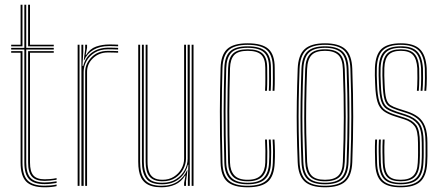

<svg xmlns="http://www.w3.org/2000/svg" viewBox="-20 -790 1878 816"><path d="M169.5 -7.5Q123.5 -7.5 103.5 -28.8Q83.5 -50 83.5 -99V-579.5H27.5V-586.5H83.5V-770H91.5V-586.5H208.5V-579.5H91.5V-99Q91.5 -53.8 109.6 -34.1Q127.8 -14.5 169.5 -14.5Q181.5 -14.5 194.2 -15.8Q207 -17 220.5 -19.5V-12.5Q208.8 -10.2 195.5 -8.9Q182.2 -7.5 169.5 -7.5ZM169.5 6Q115 6 91.2 -18.4Q67.5 -42.8 67.5 -99V-566H27.5V-572.8H75.5V-99Q75.5 -46.2 97.2 -23.5Q119 -0.8 169.5 -0.8Q182 -0.8 195.6 -2Q209.2 -3.2 220.5 -5.8V1Q200 6 169.5 6ZM169.5 -21.2Q132 -21.2 115.8 -39.4Q99.5 -57.5 99.5 -99V-572.8H208.5V-566H107.5V-99Q107.5 -61 121.9 -44.5Q136.2 -28 169.5 -28Q177.5 -28 191 -28.9Q204.5 -29.8 220.5 -33V-26.2Q206 -23.8 192.9 -22.5Q179.8 -21.2 169.5 -21.2ZM27.5 -593.2V-600H67.5V-770H75.5V-593.2ZM99.5 -593.2V-770H107.5V-600H208.5V-593.2Z M326 0V-600H334V-571.5L330.5 -510.2H334Q342.5 -546 371 -566.8Q399.5 -587.5 442.2 -587.5Q453.5 -587.5 463.6 -587.2Q473.8 -587 482 -586.5V-579.5Q471.8 -580 461 -580.2Q450.2 -580.5 438.8 -580.5Q405.8 -580.5 382.8 -566.5Q359.8 -552.5 347.6 -530.5Q335.5 -508.5 335.5 -484.5V0ZM310 0V-600H318V0ZM342 0V-484.5Q342 -518.5 368.4 -546.1Q394.8 -573.8 438.5 -573.8Q448.8 -573.8 460 -573.5Q471.2 -573.2 482 -572.8V-566Q470 -566.5 459.2 -566.8Q448.5 -567 438.2 -567Q401.2 -567 375.6 -542.9Q350 -518.8 350 -484.5V0ZM336 -533.8 342 -580.5V-600H350V-587.2L344.2 -556.5H346Q362.2 -582.8 388.2 -591.9Q414.2 -601 445.2 -601Q454 -601 463 -600.8Q472 -600.5 482 -600V-593.2Q471 -593.8 461.6 -594Q452.2 -594.2 443.2 -594.2Q404.8 -594.2 377.5 -578.5Q350.2 -562.8 337.8 -533.8Z M666.2 6Q643.2 6 626.5 1.4Q609.8 -3.2 598.4 -12.1Q587 -21 580.2 -34.1Q573.5 -47.2 570.5 -64.4Q567.5 -81.5 567.5 -102.5V-600H575.5V-102.5Q575.5 -78 579.9 -59Q584.2 -40 594.6 -27Q605 -14 622.8 -7.2Q640.5 -0.5 667.2 -0.5Q708.5 -0.5 735.4 -18.9Q762.2 -37.2 774.8 -66.2H776.8L770.5 -19.5V0H762.5V-12.8L768.5 -43.5H766.5Q750.2 -17 724.2 -5.5Q698.2 6 666.2 6ZM794.5 0V-600H802.5V0ZM670.8 -19.5Q650 -19.5 636.1 -25.1Q622.2 -30.8 614.1 -41.4Q606 -52 602.5 -67.5Q599 -83 599 -102.5V-600H607V-102.5Q607 -78.5 612.8 -61.4Q618.5 -44.2 632.4 -35.1Q646.2 -26 671 -26Q698.2 -26 718.8 -38.9Q739.2 -51.8 750.9 -72.2Q762.5 -92.8 762.5 -115.5V-600H770.5V-115.5Q770.5 -93 758.9 -70.9Q747.2 -48.8 725 -34.1Q702.8 -19.5 670.8 -19.5ZM668.8 -6.8Q619 -6.8 601.1 -31.8Q583.2 -56.8 583.2 -102.5V-600H591.2V-102.5Q591.2 -61.8 607 -37.5Q622.8 -13.2 669.5 -13.2Q704.2 -13.2 728.2 -28.4Q752.2 -43.5 764.9 -67Q777.5 -90.5 777.5 -115.5V-600H786.5V0H778.5V-28.5L780.5 -89.8H778.5Q769.8 -53.5 741.5 -30.1Q713.2 -6.8 668.8 -6.8Z M1032.5 6Q972.5 6 945.8 -18.1Q919 -42.2 917.5 -98Q915.8 -161.2 915.1 -215.1Q914.5 -269 914.5 -317Q914.5 -365 915.4 -410.1Q916.2 -455.2 917.5 -501Q919 -556.8 945.4 -581.4Q971.8 -606 1032.5 -606Q1094.2 -606 1120.9 -581.9Q1147.5 -557.8 1147.5 -502Q1147.5 -479.5 1147.8 -455.1Q1148 -430.8 1146.5 -404H1138.5Q1140 -431 1139.8 -454Q1139.5 -477 1139.5 -502Q1139.5 -554.2 1114.8 -576.9Q1090 -599.5 1032.5 -599.5Q975 -599.5 951 -575.9Q927 -552.2 925.5 -500.8Q924.2 -455 923.4 -409.8Q922.5 -364.5 922.5 -316.6Q922.5 -268.8 923.1 -215Q923.8 -161.2 925.5 -98.2Q926.8 -46.8 951.8 -23.6Q976.8 -0.5 1032.5 -0.5Q1087.8 -0.5 1112.6 -23.6Q1137.5 -46.8 1139.5 -98.2Q1140.5 -120 1140.5 -143.1Q1140.5 -166.2 1138.5 -197H1146.5Q1148.2 -171 1148.5 -147.8Q1148.8 -124.5 1147.5 -98Q1145.2 -42.2 1118.6 -18.1Q1092 6 1032.5 6ZM1032.5 -6.8Q980.8 -6.8 957.8 -28.9Q934.8 -51 933.5 -98.5Q931.8 -162 931.1 -215.9Q930.5 -269.8 930.5 -317.4Q930.5 -365 931.4 -409.9Q932.2 -454.8 933.5 -500.5Q934.8 -549.8 957.6 -571.5Q980.5 -593.2 1032.5 -593.2Q1085.5 -593.2 1108.5 -572.1Q1131.5 -551 1131.5 -502Q1131.5 -477 1131.8 -454Q1132 -431 1130.5 -404H1122.5Q1124 -431 1123.8 -454Q1123.5 -477 1123.5 -502Q1123.5 -547.5 1102.4 -567.1Q1081.2 -586.8 1032.5 -586.8Q982.5 -586.8 962.6 -565.5Q942.8 -544.2 941.5 -500.2Q940.2 -454.2 939.4 -409.4Q938.5 -364.5 938.5 -317Q938.5 -269.5 939.1 -215.9Q939.8 -162.2 941.5 -98.8Q942.8 -55.5 963.9 -34.4Q985 -13.2 1032.5 -13.2Q1080 -13.2 1100.9 -34.6Q1121.8 -56 1123.5 -99Q1124.8 -124.5 1124.5 -146.4Q1124.2 -168.2 1122.5 -197H1130.5Q1132.5 -166 1132.5 -143.6Q1132.5 -121.2 1131.5 -98.5Q1129.8 -51 1106.6 -28.9Q1083.5 -6.8 1032.5 -6.8ZM1032.5 -19.5Q989 -19.5 969.9 -39.6Q950.8 -59.8 949.5 -98.8Q947.8 -162.5 947.1 -216.2Q946.5 -270 946.5 -317.5Q946.5 -365 947.4 -409.8Q948.2 -454.5 949.5 -500.2Q950.8 -542.8 969.8 -561.6Q988.8 -580.5 1032.5 -580.5Q1077 -580.5 1096.2 -562.2Q1115.5 -544 1115.5 -502Q1115.5 -481.5 1115.8 -456.4Q1116 -431.2 1114.5 -404H1106.5Q1108 -431.2 1107.8 -456.4Q1107.5 -481.5 1107.5 -502Q1107.5 -540.8 1090.1 -557.4Q1072.8 -574 1032.5 -574Q992 -574 975.4 -556.2Q958.8 -538.5 957.5 -500Q956.2 -454.2 955.4 -409.4Q954.5 -364.5 954.5 -317Q954.5 -269.5 955.1 -216Q955.8 -162.5 957.5 -99Q958.5 -64.2 975.9 -45.1Q993.2 -26 1032.5 -26Q1071.2 -26 1088.9 -45.2Q1106.5 -64.5 1107.5 -99.5Q1108.2 -124.8 1108 -147.8Q1107.8 -170.8 1106.5 -197H1114.5Q1116 -165.8 1116.1 -144.8Q1116.2 -123.8 1115.5 -99.2Q1114.2 -60 1094.9 -39.8Q1075.5 -19.5 1032.5 -19.5Z M1361.2 6Q1301.5 6 1274.5 -18.9Q1247.5 -43.8 1245.2 -101Q1242.5 -169.5 1241.5 -232Q1240.5 -294.5 1241.5 -359Q1242.5 -423.5 1245.2 -498Q1247.5 -556 1274.6 -581Q1301.8 -606 1361.2 -606Q1419.5 -606 1447.2 -581.6Q1475 -557.2 1477.2 -498Q1481.2 -387.2 1481.1 -293.5Q1481 -199.8 1477.2 -101Q1475 -43.8 1448 -18.9Q1421 6 1361.2 6ZM1361.2 -0.5Q1417 -0.5 1442.1 -23.9Q1467.2 -47.2 1469.2 -101.2Q1473 -200 1473.1 -293.6Q1473.2 -387.2 1469.2 -497.8Q1467.2 -552.2 1442.1 -575.9Q1417 -599.5 1361.2 -599.5Q1305.5 -599.5 1280.4 -575.9Q1255.2 -552.2 1253.2 -497.8Q1250.5 -424 1249.5 -359.5Q1248.5 -295 1249.5 -232.4Q1250.5 -169.8 1253.2 -101.2Q1255.2 -47.8 1280.2 -24.1Q1305.2 -0.5 1361.2 -0.5ZM1361.2 -6.8Q1309 -6.8 1286.1 -29.1Q1263.2 -51.5 1261.2 -101.5Q1258.5 -170.2 1257.5 -232.4Q1256.5 -294.5 1257.5 -358.8Q1258.5 -423 1261.2 -497.5Q1263.2 -548.2 1286.2 -570.8Q1309.2 -593.2 1361.2 -593.2Q1410.8 -593.2 1435.1 -571.9Q1459.5 -550.5 1461.2 -497.2Q1464 -421 1464.8 -353.5Q1465.5 -286 1464.6 -223.9Q1463.8 -161.8 1461.2 -101.8Q1459.5 -50.8 1436.1 -28.8Q1412.8 -6.8 1361.2 -6.8ZM1361.2 -13.2Q1408.8 -13.2 1430.1 -33.9Q1451.5 -54.5 1453.2 -102Q1457 -201.5 1457.1 -294.1Q1457.2 -386.8 1453.2 -497Q1451.5 -546.2 1429.5 -566.5Q1407.5 -586.8 1361.2 -586.8Q1314 -586.8 1292.6 -566Q1271.2 -545.2 1269.2 -497.2Q1266.5 -423.2 1265.5 -358.9Q1264.5 -294.5 1265.5 -232.1Q1266.5 -169.8 1269.2 -102Q1271.2 -54.5 1292.5 -33.9Q1313.8 -13.2 1361.2 -13.2ZM1361.2 -19.5Q1318 -19.5 1298.5 -38.8Q1279 -58 1277.2 -102.2Q1274.8 -164 1273.6 -224.5Q1272.5 -285 1273.4 -351.5Q1274.2 -418 1277.2 -497.2Q1279 -541.8 1298.6 -561.1Q1318.2 -580.5 1361.2 -580.5Q1404.5 -580.5 1424 -561Q1443.5 -541.5 1445.2 -496.8Q1449.2 -386.2 1449.2 -294.2Q1449.2 -202.2 1445.2 -102.2Q1443.5 -58 1424 -38.8Q1404.5 -19.5 1361.2 -19.5ZM1361.2 -26Q1400 -26 1417.9 -43.6Q1435.8 -61.2 1437.2 -102.5Q1441 -197.5 1441.2 -289.6Q1441.5 -381.8 1437.2 -496.5Q1435.8 -539.8 1417.1 -556.9Q1398.5 -574 1361.2 -574Q1322 -574 1304.5 -556Q1287 -538 1285.2 -497Q1282.2 -417 1281.4 -350.6Q1280.5 -284.2 1281.6 -224.2Q1282.8 -164.2 1285.2 -102.5Q1287 -62.8 1303.9 -44.4Q1320.8 -26 1361.2 -26Z M1682.5 6Q1626.2 6 1601.1 -18.1Q1576 -42.2 1574.5 -98Q1574 -122 1573.5 -144.4Q1573 -166.8 1574.5 -197H1582.5Q1581 -165.2 1581.5 -143Q1582 -120.8 1582.5 -98.2Q1584 -46.2 1606.9 -23.4Q1629.8 -0.5 1682.5 -0.5Q1734.8 -0.5 1759.8 -22.5Q1784.8 -44.5 1787.5 -97.2Q1788.5 -114.2 1788.6 -126.6Q1788.8 -139 1788.6 -151.8Q1788.5 -164.5 1788.5 -183Q1788.5 -241 1769.9 -268.5Q1751.2 -296 1707.2 -310L1669.2 -322.2Q1646.2 -329.8 1633 -338.6Q1619.8 -347.5 1613.9 -368.5Q1608 -389.5 1606.5 -433.2Q1605.8 -455.5 1605.2 -469Q1604.8 -482.5 1605.5 -500.8Q1607.2 -543.5 1625.4 -562Q1643.5 -580.5 1683.5 -580.5Q1722.5 -580.5 1740.6 -561.8Q1758.8 -543 1761.5 -499.8Q1762.2 -488.5 1762 -458.6Q1761.8 -428.8 1759.8 -404H1751.8Q1753.8 -428.5 1754 -458.4Q1754.2 -488.2 1753.5 -499.8Q1751 -539.5 1734.8 -556.8Q1718.5 -574 1683.5 -574Q1648 -574 1631.5 -557Q1615 -540 1613.5 -501Q1612.8 -482.8 1613.2 -469.1Q1613.8 -455.5 1614.5 -433Q1616 -391 1621.4 -371.2Q1626.8 -351.5 1638.8 -343.6Q1650.8 -335.8 1671.5 -329L1709.5 -316.8Q1737.5 -307.8 1756.9 -293.2Q1776.2 -278.8 1786.4 -252.8Q1796.5 -226.8 1796.5 -183Q1796.5 -164.8 1796.6 -151.9Q1796.8 -139 1796.6 -126.5Q1796.5 -114 1795.5 -97Q1792.5 -42 1766.2 -18Q1740 6 1682.5 6ZM1682.5 -6.8Q1634.5 -6.8 1613.1 -28.1Q1591.8 -49.5 1590.5 -98.5Q1589.8 -123 1589.4 -144.9Q1589 -166.8 1590.5 -197H1598.5Q1597.2 -168 1597.5 -146.1Q1597.8 -124.2 1598.5 -98.5Q1599.8 -53.2 1619 -33.2Q1638.2 -13.2 1682.5 -13.2Q1727.5 -13.2 1748.2 -32.9Q1769 -52.5 1771.5 -97.8Q1773 -123.8 1772.8 -141.6Q1772.5 -159.5 1772.5 -183Q1772.5 -240.5 1754.9 -263Q1737.2 -285.5 1702.8 -296.5L1664.2 -308.8Q1638.5 -317 1622.9 -327.2Q1607.2 -337.5 1599.8 -361Q1592.2 -384.5 1590.5 -432.5Q1589.8 -453.2 1589.2 -469Q1588.8 -484.8 1589.5 -501.5Q1591.5 -550.8 1613.4 -572Q1635.2 -593.2 1683.5 -593.2Q1730.8 -593.2 1752.5 -571.5Q1774.2 -549.8 1777.5 -499.8Q1778.2 -488.5 1778 -458.1Q1777.8 -427.8 1775.5 -404H1767.5Q1769.8 -428 1770 -458.6Q1770.2 -489.2 1769.5 -500Q1766.2 -548.2 1745.5 -567.5Q1724.8 -586.8 1683.5 -586.8Q1639.5 -586.8 1619.5 -566.9Q1599.5 -547 1597.5 -501.5Q1596.8 -483.2 1597.2 -469.8Q1597.8 -456.2 1598.5 -432.5Q1600 -386.8 1606.8 -364.6Q1613.5 -342.5 1628 -333Q1642.5 -323.5 1666.8 -315.5L1705 -303.2Q1742.2 -291.2 1761.4 -267.1Q1780.5 -243 1780.5 -183Q1780.5 -153.5 1780.8 -138.6Q1781 -123.8 1779.5 -97.8Q1777 -49 1754.4 -27.9Q1731.8 -6.8 1682.5 -6.8ZM1682.5 -19.5Q1643 -19.5 1625.4 -38Q1607.8 -56.5 1606.5 -99Q1606 -119.8 1605.5 -142.9Q1605 -166 1606.5 -197H1614.5Q1613 -164.5 1613.5 -143Q1614 -121.5 1614.5 -99Q1615.8 -60.8 1631 -43.4Q1646.2 -26 1682.5 -26Q1719 -26 1736.2 -42.9Q1753.5 -59.8 1755.5 -98.2Q1757 -124.5 1756.8 -141.8Q1756.5 -159 1756.5 -183Q1756.5 -234.8 1742 -254.1Q1727.5 -273.5 1698.2 -282.8L1659.5 -295Q1628.2 -304.8 1610.2 -318Q1592.2 -331.2 1584.2 -357.4Q1576.2 -383.5 1574.5 -432Q1573.8 -452.8 1573.2 -469Q1572.8 -485.2 1573.5 -502Q1575.8 -557.8 1601.2 -581.9Q1626.8 -606 1683.5 -606Q1738.5 -606 1764.1 -581.4Q1789.8 -556.8 1793.5 -500Q1794.2 -488.8 1794 -458.1Q1793.8 -427.5 1791.5 -404H1783.5Q1785.8 -427.8 1786 -458.2Q1786.2 -488.8 1785.5 -500Q1782 -553.2 1758.4 -576.4Q1734.8 -599.5 1683.5 -599.5Q1631.5 -599.5 1607.5 -577Q1583.5 -554.5 1581.5 -501.8Q1580.8 -483.5 1581.2 -469.4Q1581.8 -455.2 1582.5 -432.2Q1584.2 -382.8 1592.5 -357.9Q1600.8 -333 1617.6 -321.8Q1634.5 -310.5 1662 -301.8L1700.5 -289.5Q1733.2 -279.2 1748.9 -258Q1764.5 -236.8 1764.5 -183Q1764.5 -164.5 1764.6 -152.6Q1764.8 -140.8 1764.6 -129Q1764.5 -117.2 1763.5 -98.8Q1761.2 -56.5 1742.4 -38Q1723.5 -19.5 1682.5 -19.5Z"/></svg>

Font: Big Shoulders Inline Text Thin Thin
Style: Regular
Weight: 250
Version: Version 2.002